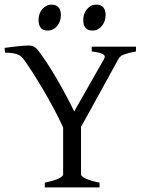

<svg xmlns="http://www.w3.org/2000/svg" viewBox="-20 -819 634 839"><path d="M175.8 0V-21Q220.2 -30.3 238 -39.8Q255.9 -49.3 255.9 -56.2V-262.2Q237.8 -301.8 214.8 -344.7Q191.9 -387.7 168 -428.2Q144 -468.8 121.6 -503.7Q99.1 -538.6 82 -562Q77.6 -567.4 72 -572.3Q66.4 -577.1 57.6 -580.8Q48.8 -584.5 35.6 -586.7Q22.5 -588.9 2 -588.9L0 -609.9Q28.8 -613.8 57.6 -616.9Q86.4 -620.1 106.9 -620.1Q129.4 -620.1 145 -601.1Q163.1 -577.6 184.1 -545.7Q205.1 -513.7 226.1 -478Q247.1 -442.4 267.1 -404.8Q287.1 -367.2 304.2 -332L435.1 -562Q442.4 -574.7 430.4 -582Q418.5 -589.4 380.9 -594.2V-615.2H574.2V-594.2Q540.5 -587.9 522.7 -581.3Q504.9 -574.7 498 -562L334 -264.2V-56.2Q334 -53.2 338.1 -49.1Q342.3 -44.9 351.8 -40Q361.3 -35.2 376.7 -30.3Q392.1 -25.4 415 -21V0ZM441.4 -752.4Q441.4 -738.8 437 -726.6Q432.6 -714.4 425 -705.3Q417.5 -696.3 407.2 -690.9Q397 -685.5 384.8 -685.5Q362.8 -685.5 353.3 -697.8Q343.8 -710 343.8 -732.4Q343.8 -746.1 348.1 -758.3Q352.5 -770.5 360.4 -779.5Q368.2 -788.6 378.2 -793.7Q388.2 -798.8 399.9 -798.8Q441.4 -798.8 441.4 -752.4ZM246.1 -752.4Q246.1 -738.8 241.7 -726.6Q237.3 -714.4 229.7 -705.3Q222.2 -696.3 211.9 -690.9Q201.7 -685.5 189.5 -685.5Q167.5 -685.5 158 -697.8Q148.4 -710 148.4 -732.4Q148.4 -746.1 152.8 -758.3Q157.2 -770.5 165 -779.5Q172.9 -788.6 182.9 -793.7Q192.9 -798.8 204.6 -798.8Q246.1 -798.8 246.1 -752.4Z"/></svg>

Font: Gentium Plus Am
Style: Regular
Weight: 400
Designer: J. Victor Gaultney, Annie Olsen, Iska Routamaa, Becca Hirsbrunner
Foundry: SIL International
Version: Version 5.000